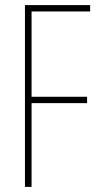

<svg xmlns="http://www.w3.org/2000/svg" viewBox="-20 -734 392 754"><path d="M104 0V-329H322V-354H104V-689H334V-714H78V0Z"/></svg>

Font: Noto Sans Gurmukhi UI ExtraCondensed Thin
Style: Regular
Weight: 100
Width: 2
Designer: Jelle Bosma - Monotype Design Team
Foundry: Monotype Imaging Inc.
Version: Version 2.004